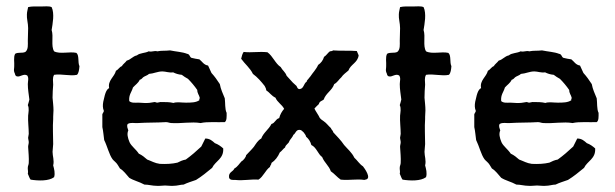

<svg xmlns="http://www.w3.org/2000/svg" viewBox="-20 -598 1989 621"><path d="M229 -356C235 -362 236 -373 237 -384C231 -396 237 -419 227 -427C205 -432 174 -422 155 -432C144 -450 154 -479 147 -501C150 -520 157 -554 147 -575C138 -579 125 -577 111 -577C97 -577 83 -578 71 -575C70 -568 67 -560 67 -551C66 -538 71 -523 71 -507C71 -493 70 -480 70 -466C70 -454 72 -438 62 -430C51 -425 39 -430 29 -424C23 -413 27 -396 26 -384C26 -375 24 -373 26 -365C29 -361 28 -352 35 -351C45 -348 56 -361 68 -354C74 -346 70 -335 70 -326C70 -309 73 -293 75 -276C73 -269 72 -263 70 -258C75 -247 72 -235 71 -224C70 -205 73 -185 73 -165C73 -161 71 -156 71 -153C71 -148 73 -143 73 -138C73 -133 71 -128 71 -123C72 -105 74 -88 73 -71C73 -66 70 -61 70 -57C69 -50 72 -43 70 -36C73 -30 75 -22 79 -17C104 -13 138 -12 155 -25C159 -38 155 -52 152 -63C156 -79 150 -93 150 -107C150 -115 152 -124 152 -132C152 -158 150 -187 152 -213V-220C152 -228 153 -234 153 -241C153 -255 151 -269 150 -282C150 -297 151 -310 152 -324C152 -335 149 -346 155 -356C179 -360 206 -351 229 -356Z M707 -203C714 -208 713 -221 713 -233C707 -245 709 -265 707 -280C701 -295 694 -309 691 -326C682 -340 674 -351 664 -362C661 -370 656 -378 653 -386C639 -388 634 -399 625 -406C614 -408 610 -408 599 -411C593 -414 594 -423 585 -424C570 -430 549 -431 530 -435C514 -433 503 -435 489 -432C478 -435 472 -429 461 -432C450 -426 432 -427 423 -419C409 -416 403 -405 390 -402C385 -395 378 -391 374 -384C366 -381 363 -373 355 -369C350 -349 328 -338 333 -313C325 -309 322 -300 319 -290L314 -269C312 -258 312 -249 316 -239C315 -233 310 -232 311 -224V-187C314 -174 315 -159 317 -145C327 -125 333 -98 344 -83C347 -79 349 -78 352 -75C359 -69 363 -61 368 -53C380 -46 388 -34 398 -23C412 -14 431 -10 447 -1C460 -1 473 3 486 3C495 4 504 2 514 2C524 2 533 4 541 3C554 3 564 -1 574 -1C586 -7 600 -11 614 -16C632 -27 649 -41 666 -55C677 -78 704 -84 702 -118C694 -125 686 -131 675 -135C667 -142 659 -150 644 -150L631 -124C615 -109 599 -95 581 -82C570 -80 562 -76 554 -72C537 -68 518 -67 497 -68C481 -70 470 -77 456 -82C448 -89 440 -96 429 -101C419 -116 405 -125 399 -138C393 -152 390 -166 395 -176C393 -183 389 -190 393 -197C403 -203 415 -199 426 -200C456 -202 486 -201 517 -203C524 -203 528 -200 535 -200C567 -198 599 -205 629 -200C650 -205 683 -202 707 -203ZM626 -282C627 -278 623 -279 625 -274C614 -266 597 -266 581 -266C566 -266 552 -269 541 -265C529 -268 515 -268 499 -268C496 -268 492 -266 489 -266C485 -266 483 -268 480 -268C472 -267 465 -265 458 -265C448 -264 438 -266 428 -266C418 -266 406 -264 398 -271C396 -292 406 -300 410 -315C418 -324 427 -329 432 -340C437 -341 440 -345 443 -348C448 -352 457 -354 462 -359C477 -360 490 -367 505 -367C516 -367 527 -362 540 -364C548 -360 557 -357 568 -356C574 -351 581 -347 588 -343C599 -332 609 -320 618 -307C618 -296 624 -291 626 -282Z M929 -162C936 -166 937 -178 948 -178C955 -178 956 -175 962 -170C965 -165 969 -162 970 -156C978 -149 984 -141 987 -129C1004 -121 1008 -100 1022 -90C1029 -72 1044 -62 1050 -44C1062 -36 1070 -25 1082 -17C1112 -14 1132 -20 1159 -16C1160 -17 1161 -17 1162 -17C1184 -20 1158 -55 1154 -60C1143 -67 1136 -79 1126 -88C1118 -105 1104 -116 1093 -129C1083 -144 1070 -157 1058 -170C1057 -176 1052 -178 1050 -184C1042 -191 1036 -200 1027 -206C1022 -209 1017 -213 1014 -217C1012 -223 999 -241 997 -247C1001 -252 1007 -257 1011 -261C1012 -262 1012 -265 1013 -266C1016 -271 1022 -272 1027 -276C1034 -297 1054 -305 1061 -326C1071 -331 1076 -341 1084 -348C1090 -357 1099 -363 1107 -370C1114 -390 1137 -395 1140 -419L1134 -433C1110 -435 1083 -433 1057 -435C1055 -432 1050 -433 1047 -432C1040 -427 1036 -419 1028 -414C1025 -403 1018 -394 1009 -388C1003 -374 991 -362 984 -351L979 -345C977 -341 972 -339 972 -334C962 -328 963 -312 950 -310C942 -309 941 -317 939 -320L927 -331L907 -353C903 -365 893 -371 888 -381C870 -393 863 -416 845 -429C817 -432 795 -427 768 -430C764 -424 762 -417 760 -408C772 -391 789 -378 798 -359C813 -348 825 -334 836 -320C838 -315 841 -312 841 -306C852 -299 858 -288 871 -282C877 -267 892 -260 899 -246C892 -238 886 -228 883 -216C871 -213 870 -200 858 -197C849 -179 832 -169 825 -150C814 -144 808 -133 801 -123C793 -113 784 -105 776 -96C776 -90 766 -78 762 -77C754 -69 749 -59 738 -53C734 -42 718 -42 721 -23C724 -15 733 -16 741 -16C767 -13 792 -19 816 -17C832 -27 838 -47 853 -58C854 -64 858 -65 858 -71C870 -79 879 -91 885 -105C892 -110 896 -117 902 -121C904 -131 914 -133 916 -142C920 -149 926 -154 929 -162Z M1432 -356C1438 -362 1439 -373 1440 -384C1434 -396 1440 -419 1430 -427C1408 -432 1377 -422 1358 -432C1347 -450 1357 -479 1350 -501C1353 -520 1360 -554 1350 -575C1341 -579 1328 -577 1314 -577C1300 -577 1286 -578 1274 -575C1273 -568 1270 -560 1270 -551C1269 -538 1274 -523 1274 -507C1274 -493 1273 -480 1273 -466C1273 -454 1275 -438 1265 -430C1254 -425 1242 -430 1232 -424C1226 -413 1230 -396 1229 -384C1229 -375 1227 -373 1229 -365C1232 -361 1231 -352 1238 -351C1248 -348 1259 -361 1271 -354C1277 -346 1273 -335 1273 -326C1273 -309 1276 -293 1278 -276C1276 -269 1275 -263 1273 -258C1278 -247 1275 -235 1274 -224C1273 -205 1276 -185 1276 -165C1276 -161 1274 -156 1274 -153C1274 -148 1276 -143 1276 -138C1276 -133 1274 -128 1274 -123C1275 -105 1277 -88 1276 -71C1276 -66 1273 -61 1273 -57C1272 -50 1275 -43 1273 -36C1276 -30 1278 -22 1282 -17C1307 -13 1341 -12 1358 -25C1362 -38 1358 -52 1355 -63C1359 -79 1353 -93 1353 -107C1353 -115 1355 -124 1355 -132C1355 -158 1353 -187 1355 -213V-220C1355 -228 1356 -234 1356 -241C1356 -255 1354 -269 1353 -282C1353 -297 1354 -310 1355 -324C1355 -335 1352 -346 1358 -356C1382 -360 1409 -351 1432 -356Z M1910 -203C1917 -208 1916 -221 1916 -233C1910 -245 1912 -265 1910 -280C1904 -295 1897 -309 1894 -326C1885 -340 1877 -351 1867 -362C1864 -370 1859 -378 1856 -386C1842 -388 1837 -399 1828 -406C1817 -408 1813 -408 1802 -411C1796 -414 1797 -423 1788 -424C1773 -430 1752 -431 1733 -435C1717 -433 1706 -435 1692 -432C1681 -435 1675 -429 1664 -432C1653 -426 1635 -427 1626 -419C1612 -416 1606 -405 1593 -402C1588 -395 1581 -391 1577 -384C1569 -381 1566 -373 1558 -369C1553 -349 1531 -338 1536 -313C1528 -309 1525 -300 1522 -290L1517 -269C1515 -258 1515 -249 1519 -239C1518 -233 1513 -232 1514 -224V-187C1517 -174 1518 -159 1520 -145C1530 -125 1536 -98 1547 -83C1550 -79 1552 -78 1555 -75C1562 -69 1566 -61 1571 -53C1583 -46 1591 -34 1601 -23C1615 -14 1634 -10 1650 -1C1663 -1 1676 3 1689 3C1698 4 1707 2 1717 2C1727 2 1736 4 1744 3C1757 3 1767 -1 1777 -1C1789 -7 1803 -11 1817 -16C1835 -27 1852 -41 1869 -55C1880 -78 1907 -84 1905 -118C1897 -125 1889 -131 1878 -135C1870 -142 1862 -150 1847 -150L1834 -124C1818 -109 1802 -95 1784 -82C1773 -80 1765 -76 1757 -72C1740 -68 1721 -67 1700 -68C1684 -70 1673 -77 1659 -82C1651 -89 1643 -96 1632 -101C1622 -116 1608 -125 1602 -138C1596 -152 1593 -166 1598 -176C1596 -183 1592 -190 1596 -197C1606 -203 1618 -199 1629 -200C1659 -202 1689 -201 1720 -203C1727 -203 1731 -200 1738 -200C1770 -198 1802 -205 1832 -200C1853 -205 1886 -202 1910 -203ZM1829 -282C1830 -278 1826 -279 1828 -274C1817 -266 1800 -266 1784 -266C1769 -266 1755 -269 1744 -265C1732 -268 1718 -268 1702 -268C1699 -268 1695 -266 1692 -266C1688 -266 1686 -268 1683 -268C1675 -267 1668 -265 1661 -265C1651 -264 1641 -266 1631 -266C1621 -266 1609 -264 1601 -271C1599 -292 1609 -300 1613 -315C1621 -324 1630 -329 1635 -340C1640 -341 1643 -345 1646 -348C1651 -352 1660 -354 1665 -359C1680 -360 1693 -367 1708 -367C1719 -367 1730 -362 1743 -364C1751 -360 1760 -357 1771 -356C1777 -351 1784 -347 1791 -343C1802 -332 1812 -320 1821 -307C1821 -296 1827 -291 1829 -282Z"/></svg>

Font: FuturaRener
Style: Regular
Weight: 400
Designer: BSozoo
Foundry: BSozoo
Version: Version 1.0